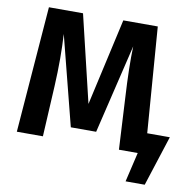

<svg xmlns="http://www.w3.org/2000/svg" viewBox="-91 -783 1041 1037"><g transform="rotate(10 429.5 -265.0)"><path d="M735 -114H859L770 162H665L703 0H600L585 -281Q575 -450 579 -563L462 -74H323L198 -564Q206 -434 198 -278L183 0H40L94 -692H281L395 -215L502 -692H691Z"/></g></svg>

Font: Fira Sans SemiBold
Style: Regular
Weight: 600
Designer: bBox Type GmbH & Carrois Corporate GbR & Edenspiekermann AG
Foundry: bBox Type GmbH & Carrois Corporate GbR & Edenspiekermann AG
Version: Version 4.301;PS 004.301;hotconv 1.0.88;makeotf.lib2.5.64775